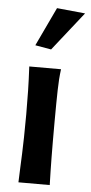

<svg xmlns="http://www.w3.org/2000/svg" viewBox="-54 -792 389 825"><g transform="rotate(5 140.0 -380.0)"><path d="M198 -500Q195 -477 193.5 -456Q192 -435 191.5 -409.5Q191 -384 190.5 -350.5Q190 -317 190 -271Q190 -225 190 -188Q190 -151 190.5 -119Q191 -87 191.5 -58.5Q192 -30 193 0H58Q59 -37 60.5 -65Q62 -93 63 -124.5Q64 -156 65 -195.5Q66 -235 66 -294Q66 -348 65 -395.5Q64 -443 61 -500ZM280 -748 148 -581 79 -593 158 -760Z"/></g></svg>

Font: CantoraOne
Style: Regular
Weight: 400
Designer: Pablo Impallari, Rodrigo Fuenzalida
Foundry: Pablo Impallari
Version: Version 1.001; ttfautohint (v0.8) -G 200 -r 50